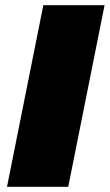

<svg xmlns="http://www.w3.org/2000/svg" viewBox="-20 -720 423 740"><path d="M147 -700H383L243 0H7Z"/></svg>

Font: Montserrat Alternates Black
Style: Italic
Weight: 900
Italic angle: -11.3°
Designer: Julieta Ulanovsky
Foundry: Julieta Ulanovsky
Version: Version 7.200